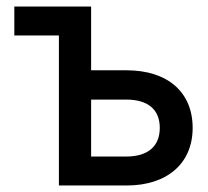

<svg xmlns="http://www.w3.org/2000/svg" viewBox="-20 -570 640 590"><path d="M161 0H369C494 0 572 -68 572 -177C572 -287 495 -354 369 -354H260V-550H24V-461H161ZM260 -89V-264H368C434 -264 471 -234 471 -177C471 -120 434 -89 368 -89Z"/></svg>

Font: JetBrains Mono Medium
Style: Regular
Weight: 436
Monospace: yes
Designer: Philipp Nurullin, Konstantin Bulenkov
Foundry: JetBrains
Version: Version 2.305